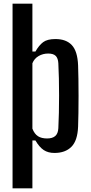

<svg xmlns="http://www.w3.org/2000/svg" viewBox="-20 -820 493 1040"><path d="M48 200V-800H155.5V-541H172Q191 -574.5 213.5 -591.5Q236 -608.5 280.5 -608.5Q338.5 -608.5 369.2 -575.5Q400 -542.5 403 -466Q404 -437.5 404.8 -393.2Q405.5 -349 405.5 -300Q405.5 -251 404.8 -206.8Q404 -162.5 403 -134Q400 -58 366.8 -24.8Q333.5 8.5 275 8.5Q240.5 8.5 216.8 -7.2Q193 -23 172 -59H155.5V200ZM235 -70Q264 -70 279.2 -83.2Q294.5 -96.5 296 -125.5Q298 -163.5 299 -209.2Q300 -255 300 -302.8Q300 -350.5 299 -395.5Q298 -440.5 296 -477Q294.5 -504.5 281.8 -517.2Q269 -530 241 -530Q212.5 -530 189.2 -516.5Q166 -503 155.5 -477.5V-123Q167 -94 186 -82Q205 -70 235 -70Z"/></svg>

Font: Big Shoulders Medium
Style: Regular
Weight: 500
Designer: Patric King
Foundry: XO Type Co
Version: Version 2.002